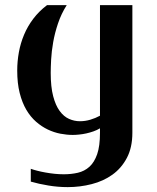

<svg xmlns="http://www.w3.org/2000/svg" viewBox="-20 -539 627 767"><path d="M379.4 -76.7V-518.6H508.8V-8.8Q508.8 49.8 487.1 91.3Q465.3 132.8 429.2 158.7Q393.1 184.6 346.4 196.5Q299.8 208.5 250.5 208.5Q211.9 208.5 173.3 202.1Q134.8 195.8 103 186.5V135.3Q113.8 139.2 128.9 143.1Q144 147 161.6 150.1Q179.2 153.3 198 155.3Q216.8 157.2 234.9 157.2Q264.6 157.2 291 151.1Q317.4 145 337.2 127.2Q356.9 109.4 368.2 76.9Q379.4 44.4 379.4 -8.3V-26.4Q367.2 -19 353.3 -14.2Q339.4 -9.3 325 -6.1Q310.5 -2.9 296.4 -1.5Q282.2 0 270.5 0Q246.6 0 221.2 -4.9Q195.8 -9.8 171.1 -21.5Q146.5 -33.2 124.3 -52.5Q102.1 -71.8 85.2 -100.3Q68.4 -128.9 58.6 -167.7Q48.8 -206.5 48.8 -256.8Q48.8 -293.9 55.4 -330.3Q62 -366.7 76.2 -400.4Q90.3 -434.1 113 -464.1Q135.7 -494.1 168 -518.6H246.6Q224.6 -483.9 211.7 -445.3Q198.7 -406.7 192.4 -370.1Q186 -333.5 184.3 -301.5Q182.6 -269.5 182.6 -247.6Q182.6 -191.9 192.4 -154.8Q202.1 -117.7 218.5 -95.5Q234.9 -73.2 255.9 -64Q276.9 -54.7 299.3 -54.7Q320.3 -54.7 340.8 -60.8Q361.3 -66.9 379.4 -76.7Z"/></svg>

Font: Arian AMU Serif
Style: Bold
Weight: 700
Designer: Ruben Hakobyan (Tarumian)
Foundry: Ruben Hakobyan (Tarumian)
Version: Version 1.002